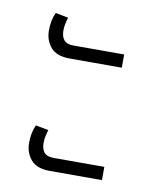

<svg xmlns="http://www.w3.org/2000/svg" viewBox="-54 -510 378 471"><g transform="rotate(10 134.5 -274.0)"><path d="M101 -362Q68 -362 53.5 -379.5Q39 -397 39 -421Q39 -447 48 -466L80 -460Q78 -454 76 -445Q74 -436 74 -427Q74 -412 81 -403.5Q88 -395 105 -395H231V-362ZM101 -82Q68 -82 53.5 -99.5Q39 -117 39 -141Q39 -167 48 -186L80 -180Q78 -174 76 -165Q74 -156 74 -147Q74 -132 81 -123.5Q88 -115 105 -115H231V-82Z"/></g></svg>

Font: Noto Sans Thai UI Cond ExtLt
Style: Regular
Weight: 200
Width: 3
Designer: Monotype Design Team
Foundry: Monotype Imaging Inc.
Version: Version 2.000; ttfautohint (v1.8.4.7-5d5b)